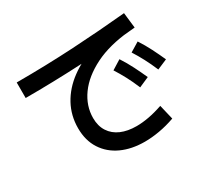

<svg xmlns="http://www.w3.org/2000/svg" viewBox="-156 -962 1311 1231"><g transform="rotate(-30 500.0 -346.5)"><path d="M886 -737 899 -623Q692 -602 481.5 -591.5Q271 -581 68 -581V-696Q286 -696 490.5 -707.5Q695 -719 886 -737ZM790 -106 816 3Q757 24 699.5 34Q642 44 591 44Q494 44 420 10Q346 -24 304 -89Q262 -154 262 -245Q262 -338 304.5 -416Q347 -494 425 -551.5Q503 -609 610.5 -645.5Q718 -682 849 -694L859 -620Q704 -606 597 -552.5Q490 -499 434 -421Q378 -343 378 -253Q378 -194 405 -152.5Q432 -111 480.5 -90Q529 -69 595 -69Q637 -69 686 -78Q735 -87 790 -106ZM896 -314Q873 -368 850 -411.5Q827 -455 802 -494L871 -536Q901 -490 925.5 -441.5Q950 -393 971 -346ZM738 -273Q715 -328 692 -371Q669 -414 644 -453L713 -496Q743 -450 767.5 -401.5Q792 -353 813 -306Z"/></g></svg>

Font: Murecho Thin Medium
Style: Regular
Weight: 500
Version: Version 1.010